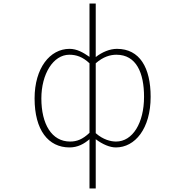

<svg xmlns="http://www.w3.org/2000/svg" viewBox="-20 -814 1040 1077"><path d="M482 243H517V46V-33C556 -4 596 13 630 13C737 13 825 -92 825 -271C825 -434 764 -540 636 -540C596 -540 553 -522 517 -494V-573V-794H482V-573V-495C446 -520 411 -540 370 -540C260 -540 174 -432 174 -262C174 -84 251 13 370 13C416 13 452 -7 482 -33V46ZM373 -20C270 -20 212 -118 212 -262C212 -398 278 -507 369 -507C408 -507 444 -495 482 -459V-69C443 -32 411 -20 373 -20ZM631 -20C602 -20 559 -30 517 -67V-459C559 -496 599 -507 633 -507C745 -507 788 -405 788 -271C788 -124 724 -20 631 -20Z"/></svg>

Font: Harano Aji Gothic TW ExtraLight
Style: Regular
Weight: 250
Foundry: Masamichi Hosoda
Version: HaranoAjiGothicTW-ExtraLight version 20230610;ttx 4.39.4